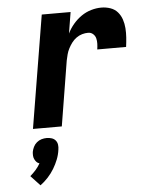

<svg xmlns="http://www.w3.org/2000/svg" viewBox="-55 -574 710 882"><g transform="rotate(-5 300.0 -133.5)"><path d="M84 0 170 -520H303L287 -422Q298 -445 315 -465Q332 -485 353 -499.5Q374 -514 398 -521Q422 -528 445 -528Q467 -528 487 -521Q507 -514 520 -499Q533 -484 539.5 -464.5Q546 -445 547.5 -424Q549 -403 547.5 -381.5Q546 -360 543 -338H410Q412 -351 412.5 -364Q413 -377 410 -389Q407 -401 397.5 -409.5Q388 -418 375 -418Q361 -418 347 -414Q333 -410 320.5 -401Q308 -392 299 -380Q290 -368 283 -354.5Q276 -341 272.5 -327.5Q269 -314 266 -300L217 0ZM96 261 53 215Q67 203 79 189.5Q91 176 100 160Q92 158 86.5 152Q81 146 77.5 138.5Q74 131 73.5 122.5Q73 114 74 105Q76 94 81.5 82.5Q87 71 97 62.5Q107 54 119 50.5Q131 47 143 47Q155 47 166 50.5Q177 54 184 62.5Q191 71 192.5 82.5Q194 94 192 105Q189 128 180.5 149.5Q172 171 160 191Q148 211 131.5 229Q115 247 96 261Z"/></g></svg>

Font: Iosevka Extrabold Extended
Style: Italic
Weight: 800
Width: 7
Italic angle: -9°
Monospace: yes
Designer: Belleve Invis
Foundry: Belleve Invis
Version: Version 32.5.0; ttfautohint (v1.8.4)